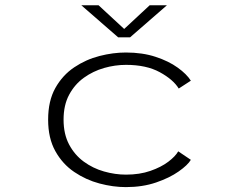

<svg xmlns="http://www.w3.org/2000/svg" viewBox="-20 -716 915 746"><path d="M469 11Q419.5 11 366.8 -3Q314 -17 268.5 -47.8Q223 -78.5 195 -128.8Q167 -179 167 -251Q167 -324 195 -374Q223 -424 268.5 -454.5Q314 -485 366.8 -498.5Q419.5 -512 469 -512Q533.5 -512 584.5 -495.2Q635.5 -478.5 670.5 -453.2Q705.5 -428 721.5 -402.5L674.5 -372Q653 -407 600.8 -435.5Q548.5 -464 469.5 -464Q427 -464 384.2 -451.8Q341.5 -439.5 306 -414Q270.5 -388.5 248.8 -348.2Q227 -308 227 -251Q227 -195 248.5 -154.5Q270 -114 305.5 -88Q341 -62 384 -49.8Q427 -37.5 469.5 -37.5Q522.5 -37.5 564.2 -52Q606 -66.5 633.8 -87.5Q661.5 -108.5 672.5 -128L721.5 -95Q709.5 -74.5 674.2 -49.8Q639 -25 586.5 -7Q534 11 469 11ZM296 -695.5H363L462.5 -603.5L561.5 -695.5H628.5L485.5 -571H439Z"/></svg>

Font: Trispace SemiExpanded ExtraLight
Style: Regular
Weight: 200
Width: 6
Designer: Tyler Finck
Foundry: Etcetera Type Company
Version: Version 1.210; ttfautohint (v1.8.3)